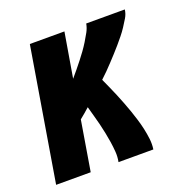

<svg xmlns="http://www.w3.org/2000/svg" viewBox="-101 -625 702 720"><g transform="rotate(-20 250.0 -265.0)"><path d="M4 0 92 -530H230L200 -352Q212 -366 223.5 -380Q235 -394 246 -408Q257 -422 267.5 -436.5Q278 -451 287.5 -466.5Q297 -482 305.5 -497.5Q314 -513 317 -530H471Q469 -513 460 -498Q451 -483 441.5 -468.5Q432 -454 421 -440.5Q410 -427 398.5 -413.5Q387 -400 375 -387Q363 -374 351 -361Q339 -348 326.5 -335.5Q314 -323 301 -311Q309 -293 317.5 -274.5Q326 -256 333.5 -237.5Q341 -219 348.5 -200Q356 -181 362.5 -162Q369 -143 375 -123.5Q381 -104 385.5 -83.5Q390 -63 392.5 -42Q395 -21 392 0H253Q257 -20 255.5 -40.5Q254 -61 251 -80.5Q248 -100 244 -119.5Q240 -139 235.5 -157.5Q231 -176 225.5 -195Q220 -214 215 -233Q205 -224 195 -215.5Q185 -207 175 -199L142 0Z"/></g></svg>

Font: Iosevka Curly Slab HvObl
Style: Regular
Weight: 900
Italic angle: -9°
Monospace: yes
Designer: Belleve Invis
Foundry: Belleve Invis
Version: Version 11.1.0; ttfautohint (v1.8.3)